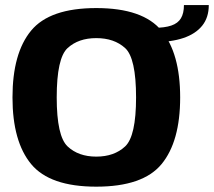

<svg xmlns="http://www.w3.org/2000/svg" viewBox="-20 -712 822 738"><path d="M350 5.5Q529.5 5.5 601 -81.2Q672.5 -168 672.5 -337.5Q672.5 -507 601 -594Q529.5 -681 350 -681Q171 -681 99.5 -594.2Q28 -507.5 28 -337.5Q28 -168 99.8 -81.2Q171.5 5.5 350 5.5ZM350 -110Q281.5 -110 239.8 -149.2Q198 -188.5 198 -337.5Q198 -489 239.8 -527.2Q281.5 -565.5 350 -565.5Q419 -565.5 461 -527.2Q503 -489 503 -337.5Q503 -188.5 461 -149.2Q419 -110 350 -110ZM570.5 -605V-550Q637.5 -550 684.5 -565.8Q731.5 -581.5 757 -613Q782.5 -644.5 782.5 -692.5H687Q687 -661 675.5 -641.8Q664 -622.5 638.5 -613.8Q613 -605 570.5 -605Z"/></svg>

Font: Anybody Thin
Style: Bold
Weight: 700
Version: Version 1.113;gftools[0.9.25]